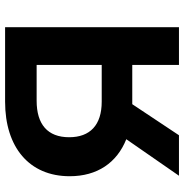

<svg xmlns="http://www.w3.org/2000/svg" viewBox="-4 -736 740 773"><g transform="rotate(-90 366.5 -350.0)"><path d="M343 -311C249 -311 200 -358 200 -442C200 -529 252 -573 347 -573H491V-311ZM333 -188H491V0H643V-700H343C160 -700 43 -603 43 -440C43 -329 97 -250 192 -212L45 0H208Z"/></g></svg>

Font: Montserrat-Alt1
Style: Bold
Weight: 700
Designer: Differentunic
Foundry: Differentunic
Version: Version 7.222